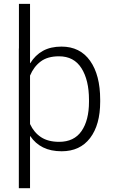

<svg xmlns="http://www.w3.org/2000/svg" viewBox="-20 -782 602 1005"><path d="M504.4 -249.5Q504.4 -128.9 451.7 -59.6Q398.9 9.8 302.7 9.8Q246.1 9.8 205.3 -10.5Q164.6 -30.8 138.7 -69.3L137.2 -68.8V203.1H78.6V-528.3H79.1V-761.7H137.2V-451.7H138.7Q164.6 -493.7 204.8 -515.9Q245.1 -538.1 301.8 -538.1Q398.9 -538.1 451.7 -463.6Q504.4 -389.2 504.4 -259.8ZM445.8 -259.8Q445.8 -362.3 406.5 -424.8Q367.2 -487.3 288.6 -487.3Q228.5 -487.3 192.4 -459.7Q156.2 -432.1 137.2 -386.2V-132.8Q157.7 -88.4 194.8 -64Q231.9 -39.6 289.6 -39.6Q367.7 -39.6 406.7 -95.9Q445.8 -152.3 445.8 -249.5Z"/></svg>

Font: Roboto Web
Style: Light
Weight: 300
Designer: Google
Version: Version 1.200310; 2013